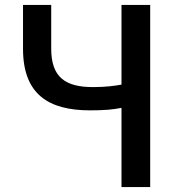

<svg xmlns="http://www.w3.org/2000/svg" viewBox="-20 -756 723 776"><path d="M471 -320V0H587V-736H471V-414C443 -409 407 -404 356 -404C245 -404 187 -443 187 -559V-736H73V-559C73 -375 176 -310 344 -310C400 -310 436 -313 471 -320Z"/></svg>

Font: Spoqa Han Sans Neo Medium
Style: Regular
Weight: 500
Designer: [Spoqa Han Sans Neo] Dong-huui Kim ___ Younghwa Kang ___ Yujin Lee ___ [Noto Sans] Ryoko NISHIZUKA ____ (kana & ideograp
Foundry: Spoqa (http://www.spoqa-han-sans.com)
Version: Version 1.100;hotconv 1.0.109;makeotfexe 2.5.65596